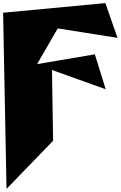

<svg xmlns="http://www.w3.org/2000/svg" viewBox="-23 -907 777 1237"><path d="M-3 -825 19 310 319 0 312 -456 658 -332 588 -557 216 -494 349 -724 734 -663 656 -887Z"/></svg>

Font: Chaingun
Style: Ita
Weight: 400
Version: Version 0.91